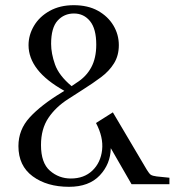

<svg xmlns="http://www.w3.org/2000/svg" viewBox="-20 -710 673 740"><path d="M253 -22Q304 -22 336 -52.5Q368 -83 373.5 -132Q379 -181 350 -236L415 -277L538 -69Q554 -41 561 -36.5Q568 -32 584 -30L633 -25V0H487L407 -139Q406 -78 364.5 -34Q323 10 246 10Q161 10 106 -30.5Q51 -71 51 -147Q51 -210 94.5 -257.5Q138 -305 217 -353L228 -360Q158 -399 124 -443Q90 -487 90 -536Q90 -575 111 -610.5Q132 -646 171.5 -668Q211 -690 264 -690Q319 -690 357.5 -668.5Q396 -647 417 -612Q438 -577 438 -536Q438 -496 419.5 -466Q401 -436 369.5 -412.5Q338 -389 300 -365L244 -329Q195 -298 166.5 -255.5Q138 -213 138 -151Q138 -82 172.5 -52Q207 -22 253 -22ZM177 -541Q177 -504 192 -461.5Q207 -419 256 -378L275 -391Q312 -414 331.5 -450Q351 -486 351 -538Q351 -599 327 -628.5Q303 -658 265 -658Q227 -658 202 -630.5Q177 -603 177 -541Z"/></svg>

Font: Inria Serif
Style: Regular
Weight: 400
Designer: Black Foundry Team
Foundry: Black Foundry
Version: Version 1.000; ttfautohint (v1.8.3)